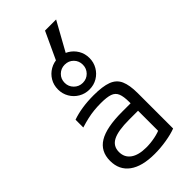

<svg xmlns="http://www.w3.org/2000/svg" viewBox="-312 -1127 1223 1223"><g transform="rotate(-45 300.0 -515.0)"><path d="M304 10Q191 10 131 -34Q71 -78 71 -160Q71 -246 138 -286.5Q205 -327 346 -327H457V-260H343Q243 -260 197 -236.5Q151 -213 151 -160Q151 -111 188.5 -84Q226 -57 296 -57Q334 -57 373.5 -65Q413 -73 438 -86L423 -43V-338Q423 -388 412 -415Q401 -442 372.5 -452Q344 -462 290 -462Q258 -462 228 -459Q198 -456 167 -449Q136 -442 101 -431V-501Q140 -515 188 -522.5Q236 -530 293 -530Q373 -530 418.5 -513Q464 -496 482.5 -454.5Q501 -413 501 -340V-22Q465 -8 411 1Q357 10 304 10ZM300 -574Q261 -574 228.5 -593Q196 -612 177 -644.5Q158 -677 158 -716Q158 -756 177 -788Q196 -820 228.5 -839Q261 -858 300 -858Q340 -858 372 -839Q404 -820 423 -788Q442 -756 442 -716Q442 -677 423 -644.5Q404 -612 372 -593Q340 -574 300 -574ZM300 -634Q335 -634 358.5 -658Q382 -682 382 -716Q382 -751 358.5 -774.5Q335 -798 300 -798Q266 -798 242 -774.5Q218 -751 218 -716Q218 -682 242 -658Q266 -634 300 -634ZM343 -820H263L365 -1040H465Z"/></g></svg>

Font: M PLUS Code Latin Expanded
Style: Regular
Weight: 400
Width: 7
Designer: Coji Morishita
Foundry: UNDERFOREST DESIGN
Version: Version 1.002; ttfautohint (v1.8.3)